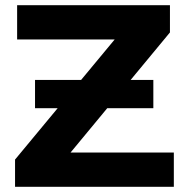

<svg xmlns="http://www.w3.org/2000/svg" viewBox="-20 -720 711 740"><path d="M38 0V-105L471 -627L491 -568H46V-700H635V-595L203 -73L183 -132H650V0ZM115 -303V-412H571V-303Z"/></svg>

Font: Montserrat Thin
Style: Bold
Weight: 700
Version: Version 9.000